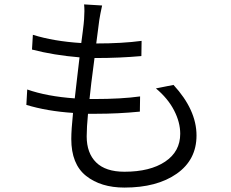

<svg xmlns="http://www.w3.org/2000/svg" viewBox="-20 -805 1040 864"><path d="M681.6 -407.2 760.7 -422.9Q864.3 -310.5 864.3 -195.3Q864.3 -85.9 775.4 -23.4Q686.5 39.1 540 39.1Q433.6 39.1 367.2 -13.7Q300.8 -66.4 300.8 -179.7Q300.8 -220.7 308.6 -296.9Q191.4 -304.7 98.6 -333L102.5 -402.3Q191.4 -371.1 316.4 -362.3Q320.3 -392.6 327.1 -455.1Q334 -517.6 337.9 -546.9Q221.7 -556.6 124 -582L127.9 -648.4Q221.7 -619.1 345.7 -611.3Q347.7 -625 352.5 -663.6Q357.4 -702.1 358.4 -718.8Q361.3 -757.8 358.4 -785.2L439.5 -780.3Q430.7 -740.2 426.8 -714.8Q422.9 -682.6 413.1 -609.4H414.1Q529.3 -609.4 617.2 -621.1L616.2 -552.7Q517.6 -543.9 413.1 -543.9H405.3Q387.7 -412.1 382.8 -359.4H403.3Q526.4 -359.4 610.4 -371.1L609.4 -302.7Q511.7 -293 412.1 -293H376Q370.1 -231.4 370.1 -191.4Q370.1 -116.2 412.6 -74.2Q455.1 -32.2 540 -32.2Q655.3 -32.2 723.1 -77.6Q791 -123 791 -203.1Q791 -254.9 763.2 -308.6Q735.4 -362.3 681.6 -407.2Z"/></svg>

Font: Gen Shin Gothic Monospace Normal
Style: Regular
Weight: 350
Designer: [Source Han Sans]
Ryoko NISHIZUKA  (kana & ideographs); Paul D. Hunt (Latin, Greek & Cyrillic); Wenlong ZHANG  (bopomofo
Version: Version 1.002.20150607